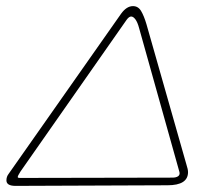

<svg xmlns="http://www.w3.org/2000/svg" viewBox="-20 -617 710 628"><path d="M1 -27Q1 -39 8 -48L376 -572Q394 -597 415 -597Q432 -597 441.5 -581Q451 -565 459 -538L590 -78Q595 -63 595 -54Q595 -11 528 -11L31 -9Q1 -9 1 -27ZM544 -36Q556 -36 562.5 -40.5Q569 -45 567 -54L435 -525Q430 -544 423 -553.5Q416 -563 409 -563Q402 -563 394 -552L47 -56Q38 -42 38 -38Q38 -35 45 -35Z"/></svg>

Font: Mali ExtraLight
Style: Italic
Weight: 275
Italic angle: -10°
Version: Version 1.000; ttfautohint (v1.6)